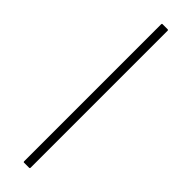

<svg xmlns="http://www.w3.org/2000/svg" viewBox="-250 -701 694 694"><g transform="rotate(45 96.5 -354.0)"><path d="M80 -4V-704Q80 -708 83 -708H109Q113 -708 113 -704V-4Q113 0 109 0H83Q80 0 80 -4Z"/></g></svg>

Font: Glory Thin
Style: Regular
Weight: 100
Designer: Robert Leuschke
Foundry: Robert Leuschke
Version: Version 1.011